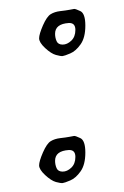

<svg xmlns="http://www.w3.org/2000/svg" viewBox="-20 -426 281 434"><path d="M82 -317.4Q68.4 -330.1 68.4 -339.4Q68.4 -348.6 77.1 -368.7Q85.9 -388.7 94.7 -394Q103.5 -399.4 116.2 -400.9Q128.9 -402.3 136.7 -403.8Q144.5 -405.3 147.5 -405.8Q150.4 -406.2 161.6 -400.9Q172.9 -395.5 172.9 -368.2Q172.9 -340.8 162.1 -325.7Q151.4 -310.5 138.7 -305.2Q126 -299.8 121.6 -299.3Q117.2 -298.8 106.4 -301.8Q95.7 -304.7 82 -317.4ZM136.7 -374H135.7Q104.5 -372.1 104.5 -349.6Q104.5 -340.8 107.9 -333Q111.3 -325.2 121.6 -325.2Q131.8 -325.2 141.1 -334Q150.4 -342.8 150.4 -358.4Q150.4 -374 136.7 -374ZM82 -30.3Q68.4 -43 68.4 -52.2Q68.4 -61.5 77.1 -81.5Q85.9 -101.6 94.7 -106.9Q103.5 -112.3 116.2 -113.8Q128.9 -115.2 136.7 -116.7Q144.5 -118.2 147.5 -118.7Q150.4 -119.1 161.6 -113.8Q172.9 -108.4 172.9 -81.1Q172.9 -53.7 162.1 -38.6Q151.4 -23.4 138.7 -18.1Q126 -12.7 121.6 -12.2Q117.2 -11.7 106.4 -14.6Q95.7 -17.6 82 -30.3ZM136.7 -86.9H135.7Q104.5 -85 104.5 -62.5Q104.5 -53.7 107.9 -45.9Q111.3 -38.1 121.6 -38.1Q131.8 -38.1 141.1 -46.9Q150.4 -55.7 150.4 -71.3Q150.4 -86.9 136.7 -86.9Z"/></svg>

Font: Drukaatie burti
Style: Thin
Weight: 100
Version: Version 0.14